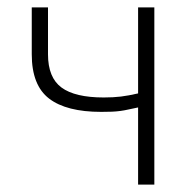

<svg xmlns="http://www.w3.org/2000/svg" viewBox="-20 -500 530 520"><path d="M354 0V-209Q339 -206 328 -203.5Q317 -201 306 -199.5Q295 -198 283 -197.5Q271 -197 254 -197Q160 -197 113 -233Q66 -269 66 -353V-480H110V-353Q110 -290 146.5 -263Q183 -236 261 -236Q287 -236 307.5 -238.5Q328 -241 354 -247V-480H398V0Z"/></svg>

Font: CV Source Sans Light
Style: Regular
Weight: 300
Designer: Paul D. Hunt
Foundry: Adobe Systems Incorporated
Version: Version 3.001